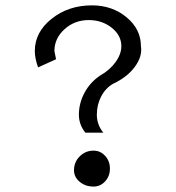

<svg xmlns="http://www.w3.org/2000/svg" viewBox="-20 -692 647 706"><path d="M324.1 -6Q294.1 -6 273.1 -23.4Q252.1 -40.8 252.1 -66Q252.1 -96 273.1 -117Q294.1 -138.1 324.1 -138.1Q349.3 -138.1 366.7 -118.8Q384.2 -99.6 384.2 -72Q384.2 -44.4 366.7 -25.2Q349.3 -6 324.1 -6ZM360.1 -204.1H294.1Q282.1 -218.5 276.1 -235.3Q270.1 -252.1 270.1 -270.1Q270.1 -312.1 290.5 -350.5Q310.9 -389 348.1 -414.2Q384.2 -434.6 405.2 -464Q426.2 -493.4 426.2 -522.2Q426.2 -561.8 390.8 -590Q355.3 -618.2 306.1 -618.2Q254.5 -618.2 217.3 -584.6Q180.1 -551 180.1 -504.2Q180.1 -501.8 182.5 -492.2Q184.9 -482.6 186.1 -474.2L120 -444.2Q114 -461 111 -476Q108 -491 108 -504.2Q108 -573.8 169.9 -623Q231.7 -672.3 318.1 -672.3Q392.6 -672.3 445.4 -628.5Q498.2 -584.6 498.2 -522.2Q504.2 -485 476 -446.6Q447.8 -408.2 396.2 -384.2Q368.5 -368.5 352.3 -337.9Q336.1 -307.3 336.1 -270.1Q336.1 -252.1 342.1 -235.3Q348.1 -218.5 360.1 -204.1Z"/></svg>

Font: Lohit Gujarati
Style: Regular
Weight: 400
Version: 2.92.4